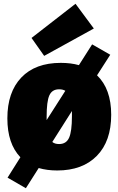

<svg xmlns="http://www.w3.org/2000/svg" viewBox="-20 -888 625 1017"><path d="M302 -555Q355 -555 398 -543L468 -653L564 -598L494 -489Q569 -417 569 -280Q569 -140 493 -62.5Q417 15 283 15Q229 15 185 2L117 109L20 53L88 -55Q19 -127 19 -261Q19 -400 93 -477.5Q167 -555 302 -555ZM293 -415Q256 -415 241.5 -383Q227 -351 227 -270Q227 -260 227 -252L326 -407Q313 -415 293 -415ZM361 -272Q361 -287 361 -300L257 -136Q270 -125 293 -125Q331 -125 346 -158.5Q361 -192 361 -272ZM214 -592 147 -687 380 -868 477 -737Z"/></svg>

Font: Bitter Black
Style: Regular
Weight: 900
Designer: Sol Matas, and Bitter project Authors
Foundry: Sol Matas
Version: Version 2.001